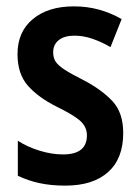

<svg xmlns="http://www.w3.org/2000/svg" viewBox="-20 -573 440 603"><path d="M367 -155Q367 -75 319.5 -32.5Q272 10 185 10Q140 10 103.5 2Q67 -6 36 -21V-131Q65 -112 103.5 -100Q142 -88 178 -88Q253 -88 253 -148Q253 -173 234 -191.5Q215 -210 158 -238Q100 -267 67.5 -304Q35 -341 35 -403Q35 -473 83 -513Q131 -553 212 -553Q253 -553 290 -543Q327 -533 362 -513L327 -425Q300 -441 271 -451Q242 -461 214 -461Q182 -461 164.5 -447Q147 -433 147 -409Q147 -391 155 -379Q163 -367 184 -353.5Q205 -340 243 -321Q300 -291 333.5 -255Q367 -219 367 -155Z"/></svg>

Font: Noto Sans Khmer UI Condensed SemiBold
Style: Regular
Weight: 600
Width: 3
Designer: Danh Hong and the Monotype Design Team
Foundry: Monotype Imaging Inc.
Version: Version 2.002; ttfautohint (v1.8.4.7-5d5b)